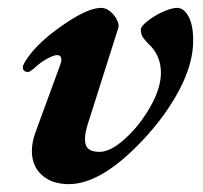

<svg xmlns="http://www.w3.org/2000/svg" viewBox="-20 -454 517 488"><path d="M61 -70Q61 -94 71 -120L133 -289Q136 -297 136 -302Q136 -308 133 -311Q130 -314 126 -314Q116 -314 98.5 -304Q81 -294 72 -285Q56 -271 52 -271Q38 -271 38 -283Q38 -292 59 -319Q90 -357 147.5 -395.5Q205 -434 237 -434Q249 -434 260 -425Q271 -416 277 -404Q283 -392 281 -384L202 -135Q196 -114 196 -100Q196 -83 205 -75.5Q214 -68 233 -68Q261 -68 298 -101.5Q335 -135 362 -182.5Q389 -230 389 -269Q389 -313 358 -342Q347 -353 342.5 -360.5Q338 -368 338 -379Q338 -387 355 -400.5Q372 -414 394 -424Q416 -434 430 -434Q447 -434 459 -412.5Q471 -391 471 -351Q471 -292 435.5 -225Q400 -158 343 -98Q238 14 155 14Q112 14 86.5 -9Q61 -32 61 -70Z"/></svg>

Font: EB Garamond
Style: Bold Italic
Weight: 700
Italic angle: -17.2°
Designer: Georg Duffner and Octavio Pardo
Foundry: Georg Duffner
Version: Version 1.000